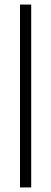

<svg xmlns="http://www.w3.org/2000/svg" viewBox="-20 -820 224 840"><path d="M67.5 0V-800H116.5V0Z"/></svg>

Font: Big Shoulders Stencil Text ExtraLight
Style: Regular
Weight: 250
Version: Version 2.001